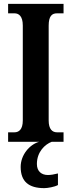

<svg xmlns="http://www.w3.org/2000/svg" viewBox="-20 -734 370 994"><path d="M22 0H183C133 14 87 68 87 130C87 206 129 240 209 240C226 240 262 234 280 224V164C260 169 243 172 228 172C196 172 171 154 171 115C171 52 213 13 248 0H309V-49H275C251 -49 232 -65 232 -110V-601C232 -651 249 -665 275 -665H309V-714H22V-665H55C77 -665 98 -651 98 -602V-110C98 -63 77 -49 55 -49H22Z"/></svg>

Font: Noto Serif Bengali ExtraCondensed
Style: Regular
Weight: 400
Width: 2
Designer: Juan Bruce, Universal Thirst, Indian Type Foundry and the Monotype Design Team.
Foundry: Monotype Imaging Inc.
Version: Version 2.003